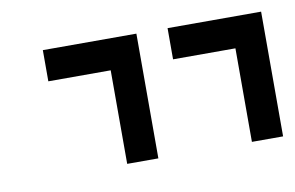

<svg xmlns="http://www.w3.org/2000/svg" viewBox="-41 -627 582 379"><g transform="rotate(-10 250.0 -437.0)"><path d="M187.5 -500V-312.5H250Q250 -312.5 250 -562.5H62.5V-500ZM437.5 -500V-312.5H500Q500 -312.5 500 -562.5H312.5V-500Z"/></g></svg>

Font: UnifontExMono
Style: Regular
Weight: 500
Version: Version 15.0.06